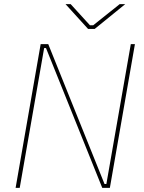

<svg xmlns="http://www.w3.org/2000/svg" viewBox="-20 -915 701 935"><path d="M56 0H76L195 -681H204L478 0H515L637 -700H617L498 -19H489L215 -700H178ZM409 -774H441L590 -895H563L434 -792H418L324 -895H299Z"/></svg>

Font: Fixel Text 20240404 Thin
Style: Italic
Weight: 100
Width: 4
Italic angle: -10°
Designer: AlfaBravo + MacPaw
Foundry: Kyrylo Tkachov, Marchela Mozhyna, Serhii Makarenko, Maria Weinstein, Zakhar Kryvoshyya
Version: Version 1.211;Glyphs 3.2 (3225)